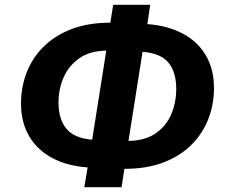

<svg xmlns="http://www.w3.org/2000/svg" viewBox="-20 -757 948 804"><path d="M333 27 347 -56Q262 -62 199.5 -95Q137 -128 102.5 -186Q68 -244 68 -324Q68 -392 91.5 -453Q115 -514 162 -561Q209 -608 279 -635Q349 -662 442 -662L454 -737H609L597 -656Q681 -650 744 -617Q807 -584 841.5 -526Q876 -468 876 -388Q876 -320 852.5 -259Q829 -198 782 -151Q735 -104 665 -77Q595 -50 502 -50H501L489 27ZM225 -328Q225 -258 258 -218Q291 -178 366 -172L425 -545Q356 -544 312 -513Q268 -482 246.5 -433Q225 -384 225 -328ZM718 -384Q718 -455 685.5 -494.5Q653 -534 577 -540L518 -167Q587 -168 631.5 -198.5Q676 -229 697 -278.5Q718 -328 718 -384Z"/></svg>

Font: Nunito Sans ExtraBold
Style: Italic
Weight: 800
Italic angle: -9°
Designer: Vernon Adams
Foundry: Vernon Adams
Version: Version 3.006; ttfautohint (v1.8.3)